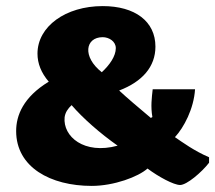

<svg xmlns="http://www.w3.org/2000/svg" viewBox="-20 -597 706 630"><path d="M554 -147C583 -178 616 -240 620 -304H481C478 -276 474 -248 480 -213L475 -210C430 -248 400 -273 371 -300C447 -329 490 -378 490 -444C490 -527 423 -577 317 -577C195 -577 103 -510 103 -421C103 -389 115 -358 140 -329C56 -278 33 -218 33 -167C33 -48 146 13 281 13C354 13 434 -17 464 -44C500 -17 550 10 571 10C593 10 642 -32 666 -63V-81C617 -102 579 -130 554 -147ZM317 -475C338 -475 360 -461 360 -439C360 -413 340 -384 314 -360C249 -411 260 -475 317 -475ZM192 -212C194 -228 203 -241 215 -252C252 -209 309 -159 366 -119C256 -89 186 -149 192 -212Z"/></svg>

Font: FilmFarsi_V5 Display
Style: Regular
Weight: 400
Designer: Borna Izadpanah
Foundry: Borna Izadpanah
Version: Version 1.000;PS 001.000;hotconv 1.0.88;makeotf.lib2.5.64775